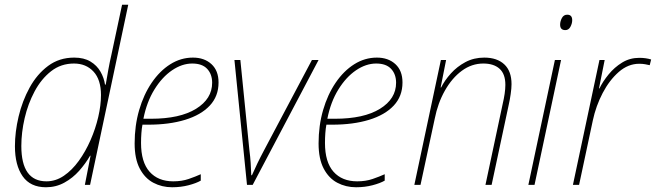

<svg xmlns="http://www.w3.org/2000/svg" viewBox="-20 -780 2767 810"><path d="M174 10Q108 10 75.5 -36.5Q43 -83 43 -163Q43 -223 58.5 -288.5Q74 -354 105 -410.5Q136 -467 183 -502Q230 -537 293 -537Q334 -537 361.5 -520.5Q389 -504 404 -477.5Q419 -451 423 -423H426Q431 -453 437 -486Q443 -519 450 -549L495 -760H521L360 0H338L362 -123H360Q341 -90 314 -59.5Q287 -29 251.5 -9.5Q216 10 174 10ZM176 -15Q215 -15 249.5 -38.5Q284 -62 312.5 -101.5Q341 -141 362 -189Q383 -237 394.5 -286.5Q406 -336 406 -379Q406 -444 374.5 -478Q343 -512 292 -512Q237 -512 195.5 -479.5Q154 -447 126 -394.5Q98 -342 84 -281.5Q70 -221 70 -164Q70 -15 176 -15Z M706 10Q663 10 627 -9Q591 -28 569.5 -69Q548 -110 548 -175Q548 -250 567 -315.5Q586 -381 620 -431Q654 -481 698.5 -509Q743 -537 794 -537Q842 -537 872 -509.5Q902 -482 902 -432Q902 -374 865 -334.5Q828 -295 761 -274.5Q694 -254 605 -254H581Q578 -239 576.5 -218.5Q575 -198 575 -177Q575 -96 611 -55.5Q647 -15 711 -15Q747 -15 776 -25Q805 -35 827 -45V-18Q808 -7 775.5 1.5Q743 10 706 10ZM617 -279Q739 -279 807 -321Q875 -363 875 -431Q875 -467 854 -489.5Q833 -512 791 -512Q748 -512 706 -483.5Q664 -455 631.5 -402.5Q599 -350 585 -279Z M1022 0 969 -527H994L1032 -148Q1036 -117 1037.5 -93Q1039 -69 1040 -41H1043Q1054 -66 1066 -91Q1078 -116 1094 -146L1296 -527H1324L1046 0Z M1482 10Q1439 10 1403 -9Q1367 -28 1345.5 -69Q1324 -110 1324 -175Q1324 -250 1343 -315.5Q1362 -381 1396 -431Q1430 -481 1474.5 -509Q1519 -537 1570 -537Q1618 -537 1648 -509.5Q1678 -482 1678 -432Q1678 -374 1641 -334.5Q1604 -295 1537 -274.5Q1470 -254 1381 -254H1357Q1354 -239 1352.5 -218.5Q1351 -198 1351 -177Q1351 -96 1387 -55.5Q1423 -15 1487 -15Q1523 -15 1552 -25Q1581 -35 1603 -45V-18Q1584 -7 1551.5 1.5Q1519 10 1482 10ZM1393 -279Q1515 -279 1583 -321Q1651 -363 1651 -431Q1651 -467 1630 -489.5Q1609 -512 1567 -512Q1524 -512 1482 -483.5Q1440 -455 1407.5 -402.5Q1375 -350 1361 -279Z M1728 0 1840 -527H1862L1839 -411H1841Q1856 -441 1882 -470Q1908 -499 1943.5 -518Q1979 -537 2023 -537Q2077 -537 2107.5 -508.5Q2138 -480 2138 -425Q2138 -408 2134.5 -383.5Q2131 -359 2126 -337L2054 0H2028L2101 -343Q2106 -364 2109 -384.5Q2112 -405 2112 -422Q2112 -468 2087.5 -490Q2063 -512 2019 -512Q1970 -512 1928.5 -481.5Q1887 -451 1857 -398Q1827 -345 1814 -279L1754 0Z M2365 -653Q2343 -653 2343 -676Q2343 -690 2350.5 -704Q2358 -718 2373 -718Q2394 -718 2394 -695Q2394 -681 2386.5 -667Q2379 -653 2365 -653ZM2209 0 2321 -527H2347L2235 0Z M2397 0 2509 -527H2531L2507 -407H2509Q2523 -436 2547.5 -466Q2572 -496 2604.5 -516Q2637 -536 2677 -536Q2705 -536 2727 -529L2721 -505Q2713 -507 2701.5 -509Q2690 -511 2677 -511Q2630 -511 2590.5 -476.5Q2551 -442 2522.5 -387.5Q2494 -333 2481 -272L2423 0Z"/></svg>

Font: Noto Sans SemiCondensed Thin
Style: Italic
Weight: 100
Width: 4
Italic angle: -12°
Designer: Monotype Design Team
Foundry: Monotype Imaging Inc.
Version: Version 2.013; ttfautohint (v1.8.4.7-5d5b)